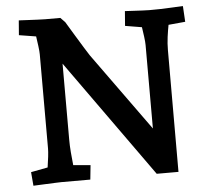

<svg xmlns="http://www.w3.org/2000/svg" viewBox="-51 -766 921 827"><g transform="rotate(-5 409.0 -352.5)"><path d="M60.5 5 55.5 -54.2 176.1 -77.2 123.1 -36.6Q125.1 -48.5 128.6 -70.4Q132.1 -92.2 134.6 -114.3Q137.1 -136.5 137.1 -149V-556.6Q137.1 -568.5 134.1 -592.1Q131.1 -615.7 127.6 -638.6Q124.2 -661.5 122.5 -670.5L175.5 -627L54.7 -646.5L59.7 -710Q77.5 -709 99.7 -708Q121.9 -707 141.9 -706Q161.9 -705 173.2 -705H239L258.4 -685Q275.1 -657.6 294.6 -625.1Q314.2 -592.5 330 -567.2Q345.9 -541.8 351.3 -533.5L622.9 -156.6L594.6 -147.5V-556.6Q594.6 -569.2 591.6 -592.7Q588.6 -616.2 584.8 -640.2Q581 -664.2 578.4 -675.7L633 -626.6L513.6 -646.5L518.6 -710Q534.6 -709 554.9 -708Q575.1 -707 594 -706Q612.8 -705 623.7 -705Q672.2 -705 705.9 -707Q739.6 -709 769.3 -710L773.3 -641.5L652.6 -630.3L707 -673.3Q705.6 -660.6 700.9 -636.2Q696.2 -611.8 692.3 -583.2Q688.5 -554.6 688.5 -526.6L688.1 0H594L203 -547.5L231.3 -556.6V-179Q231.3 -153.6 233.6 -124.7Q235.9 -95.8 238.7 -71.1Q241.5 -46.4 243.5 -31.1L190.9 -72.5L313.3 -61.9L306.9 0H181.2Q171.8 0 150.6 1Q129.5 2 105 3Q80.5 4 60.5 5Z"/></g></svg>

Font: Andada Pro
Style: Regular
Weight: 400
Designer: Carolina Giovagnoli
Foundry: Huerta Tipografica
Version: Version 3.003